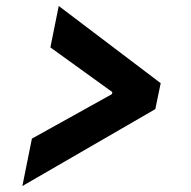

<svg xmlns="http://www.w3.org/2000/svg" viewBox="-20 -623 640 644"><path d="M55 1 501 -257 519 -344 177 -603 149 -464 357 -314 355 -307 87 -158Z"/></svg>

Font: Braiins Sans
Style: Bold Italic
Weight: 700
Italic angle: -11.31°
Designer: Mike Abbink, Paul van der Laan, Pieter van Rosmalen, Jiri Chlebus, Lubos Buracinsky
Foundry: Bold Monday, Sudetype
Version: Version 1.000;hotconv 1.0.109;makeotfexe 2.5.65596